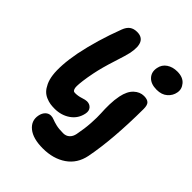

<svg xmlns="http://www.w3.org/2000/svg" viewBox="-280 -952 1313 1313"><g transform="rotate(45 377.0 -295.5)"><path d="M639.2 -618.2Q583.5 -618.2 555.2 -648.7Q526.9 -679.2 536.1 -725.1Q543.5 -764.2 575.2 -785.6Q606.9 -807.1 651.9 -807.1Q706.5 -807.1 733.4 -775.4Q760.3 -743.7 752.9 -706.1Q746.6 -669.9 717.3 -644Q688 -618.2 639.2 -618.2ZM237.8 -33.2Q214.8 -33.2 195.6 -36.1Q176.3 -39.1 153.8 -48.6Q131.3 -58.1 115.2 -74.5Q99.1 -90.8 85.4 -119.6Q71.8 -148.4 66.7 -187Q61.5 -225.6 64.9 -283Q68.4 -340.3 82 -411.1Q114.3 -569.8 179.2 -740.2Q191.9 -773.9 212.9 -789.1Q233.9 -804.2 266.1 -804.2Q359.9 -804.2 333 -668.9Q327.1 -640.6 298.1 -550.8Q269 -460.9 254.9 -391.1Q244.6 -339.8 240.2 -304.4Q235.8 -269 235.6 -250.2Q235.4 -231.4 240 -221.7Q244.6 -211.9 249.5 -210Q254.4 -208 263.2 -208Q290 -208 317.4 -217Q344.7 -226.1 358.9 -226.1Q385.7 -226.1 401.4 -208Q417 -189.9 411.1 -160.2Q399.4 -101.1 351.1 -67.1Q302.7 -33.2 237.8 -33.2ZM373 215.8Q277.3 215.8 229.2 176.5Q181.2 137.2 192.9 78.1Q198.7 49.3 215.3 33.2Q231.9 17.1 253.9 17.1Q269 17.1 284.9 23.7Q300.8 30.3 328.1 37.1Q355.5 43.9 397.9 43.9Q425.3 43.9 443.4 27.1Q461.4 10.3 466.8 -18.1Q479.5 -82 483.2 -141.1Q486.8 -200.2 484.4 -237.1Q481.9 -273.9 482.9 -319.6Q483.9 -365.2 492.2 -405.8Q504.9 -467.3 537.4 -497.6Q569.8 -527.8 608.9 -527.8Q640.6 -527.8 655.3 -513.9Q669.9 -500 669.9 -462.9Q668.5 -167 629.9 30.8Q611.8 120.6 542.5 168.2Q473.1 215.8 373 215.8Z"/></g></svg>

Font: Shantell Sans Irregular Bouncy
Style: Italic
Weight: 800
Italic angle: -11.31°
Designer: Stephen Nixon, Anya Danilova, Shantell Martin
Foundry: Arrow Type
Version: Version 1.006;[9816181b4]